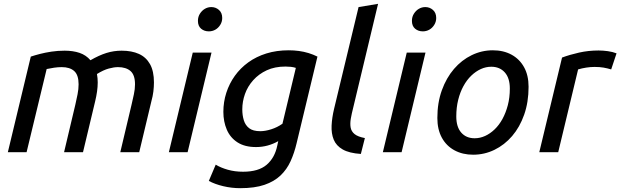

<svg xmlns="http://www.w3.org/2000/svg" viewBox="-20 -796 3244 1004"><path d="M21 0 141 -500Q162 -507 189 -514Q216 -521 249 -526Q282 -531 318 -531Q362 -531 396 -519.5Q430 -508 453 -481Q498 -507 536.5 -519Q575 -531 616 -531Q669 -531 706.5 -514Q744 -497 764.5 -460.5Q785 -424 785 -365Q785 -342 782 -317.5Q779 -293 772 -268L708 0H609L668 -249Q674 -275 680 -302.5Q686 -330 686 -355Q686 -404 662.5 -424.5Q639 -445 597 -445Q576 -445 548.5 -437.5Q521 -430 487 -409Q489 -398 490 -387Q491 -376 491 -365Q491 -342 487.5 -317.5Q484 -293 478 -268L414 0H315L374 -249Q380 -275 385.5 -302.5Q391 -330 391 -355Q391 -404 368 -424.5Q345 -445 303 -445Q283 -445 263 -442Q243 -439 224 -435L119 0Z M863 0 988 -521H1086L961 0ZM1072 -632Q1048 -632 1031.5 -646Q1015 -660 1015 -687Q1015 -708 1025.5 -724.5Q1036 -741 1051.5 -750Q1067 -759 1085 -759Q1108 -759 1125 -744Q1142 -729 1142 -702Q1142 -682 1131.5 -665.5Q1121 -649 1105.5 -640.5Q1090 -632 1072 -632Z M1236 188Q1191 188 1147 177.5Q1103 167 1072 150L1108 65Q1134 81 1171 91.5Q1208 102 1251 102Q1332 102 1374.5 65.5Q1417 29 1430 -35L1435 -58Q1409 -43 1379.5 -35Q1350 -27 1319 -27Q1260 -27 1222 -51.5Q1184 -76 1166 -118Q1148 -160 1148 -211Q1148 -263 1163.5 -311Q1179 -359 1208 -399.5Q1237 -440 1278.5 -470Q1320 -500 1373 -516.5Q1426 -533 1490 -533Q1517 -533 1543 -529.5Q1569 -526 1593.5 -518.5Q1618 -511 1640 -500L1531 -47Q1519 4 1499.5 47Q1480 90 1447 121.5Q1414 153 1363 170.5Q1312 188 1236 188ZM1341 -110Q1367 -110 1398.5 -120Q1430 -130 1457 -149L1527 -441Q1515 -445 1501 -446.5Q1487 -448 1473 -448Q1417 -448 1375 -428.5Q1333 -409 1304 -376.5Q1275 -344 1261 -304.5Q1247 -265 1247 -224Q1247 -193 1255 -167Q1263 -141 1283 -125.5Q1303 -110 1341 -110Z M1867 9Q1806 5 1772 -14.5Q1738 -34 1725 -66Q1712 -98 1714 -139.5Q1716 -181 1727 -227L1855 -759L1957 -776L1827 -233Q1819 -202 1814.5 -176Q1810 -150 1813.5 -129.5Q1817 -109 1834 -95Q1851 -81 1888 -74Z M1982 0 2107 -521H2205L2080 0ZM2191 -632Q2167 -632 2150.5 -646Q2134 -660 2134 -687Q2134 -708 2144.5 -724.5Q2155 -741 2170.5 -750Q2186 -759 2204 -759Q2227 -759 2244 -744Q2261 -729 2261 -702Q2261 -682 2250.5 -665.5Q2240 -649 2224.5 -640.5Q2209 -632 2191 -632Z M2454 13Q2399 13 2356.5 -10Q2314 -33 2290.5 -76Q2267 -119 2267 -179Q2267 -259 2290.5 -324Q2314 -389 2354 -435.5Q2394 -482 2446.5 -507.5Q2499 -533 2557 -533Q2613 -533 2655 -510Q2697 -487 2720.5 -444.5Q2744 -402 2744 -342Q2744 -262 2721 -196.5Q2698 -131 2658 -84.5Q2618 -38 2565.5 -12.5Q2513 13 2454 13ZM2462 -73Q2490 -73 2516.5 -85Q2543 -97 2566.5 -119.5Q2590 -142 2607.5 -174Q2625 -206 2635.5 -246Q2646 -286 2646 -333Q2646 -388 2619.5 -417.5Q2593 -447 2549 -447Q2521 -447 2494.5 -435Q2468 -423 2444.5 -400.5Q2421 -378 2403.5 -346Q2386 -314 2376 -274Q2366 -234 2366 -187Q2366 -132 2392 -102.5Q2418 -73 2462 -73Z M2800 0 2919 -495Q2959 -510 3008 -521Q3057 -532 3110 -532Q3133 -532 3158.5 -528.5Q3184 -525 3204 -517L3176 -433Q3156 -439 3136 -442.5Q3116 -446 3089 -446Q3068 -446 3045.5 -442.5Q3023 -439 3003 -433L2899 0Z"/></svg>

Font: Ubuntu Sans Medium
Style: Italic
Weight: 500
Italic angle: -13.5°
Designer: Dalton Maag Ltd
Foundry: Dalton Maag Ltd
Version: Version 1.006